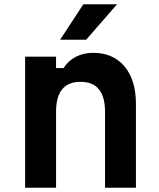

<svg xmlns="http://www.w3.org/2000/svg" viewBox="-20 -874 740 894"><path d="M97 0V-610H241V-557H276Q297 -591 333 -609.5Q369 -628 414 -628Q507 -628 560 -564.5Q613 -501 613 -390V0H469V-354Q469 -493 355 -493Q241 -493 241 -354V0ZM260 -689 368 -854H525L381 -689Z"/></svg>

Font: Martian Mono SemiBold
Style: Regular
Weight: 600
Monospace: yes
Designer: Roman Shamin
Foundry: Evil Martians
Version: Version 1.000; ttfautohint (v1.8.4.7-5d5b)